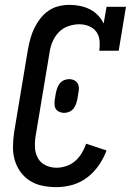

<svg xmlns="http://www.w3.org/2000/svg" viewBox="-20 -763 540 791"><path d="M213 8Q184 8 156 2.5Q128 -3 104.5 -17.5Q81 -32 65 -54Q49 -76 41 -102.5Q33 -129 33.5 -158.5Q34 -188 38 -217L95 -559Q99 -581 105 -603Q111 -625 121 -646Q131 -667 145.5 -686Q160 -705 179.5 -718.5Q199 -732 221.5 -737.5Q244 -743 266 -743Q288 -743 310 -738.5Q332 -734 350.5 -724.5Q369 -715 383.5 -700Q398 -685 407 -666L419 -735H499L469 -554H389Q392 -575 390 -596Q388 -617 376.5 -632.5Q365 -648 346 -655.5Q327 -663 306 -663Q284 -663 261 -655Q238 -647 221.5 -629.5Q205 -612 196 -590Q187 -568 184 -546L127 -204Q123 -180 124 -156Q125 -132 136 -112Q147 -92 168 -82Q189 -72 213 -72Q233 -72 253.5 -79Q274 -86 290 -100Q306 -114 317 -132.5Q328 -151 335 -171L419 -143Q407 -111 387 -82Q367 -53 339.5 -32Q312 -11 279 -1.5Q246 8 213 8ZM244 -298Q235 -298 226 -301.5Q217 -305 211.5 -312Q206 -319 205 -329Q204 -339 205 -348L210 -379Q212 -389 215.5 -399.5Q219 -410 226 -419Q233 -428 243.5 -432.5Q254 -437 265 -437Q275 -437 283.5 -433.5Q292 -430 297.5 -423Q303 -416 304.5 -406Q306 -396 304 -387L299 -356Q297 -346 293.5 -335.5Q290 -325 283 -316Q276 -307 265.5 -302.5Q255 -298 244 -298Z"/></svg>

Font: Iosevka Slab Medium
Style: Italic
Weight: 500
Italic angle: -9°
Monospace: yes
Designer: Belleve Invis
Foundry: Belleve Invis
Version: Version 11.1.0; ttfautohint (v1.8.3)